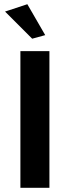

<svg xmlns="http://www.w3.org/2000/svg" viewBox="-20 -893 333 913"><path d="M133 -709 4 -838 110 -873 195 -726ZM77 0V-650H215V0Z"/></svg>

Font: Arsenal SC
Style: Bold
Weight: 700
Designer: Andrij Shevchenko
Foundry: Stairsfor
Version: Version 2.001; ttfautohint (v1.8.4.7-5d5b)